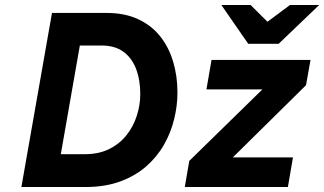

<svg xmlns="http://www.w3.org/2000/svg" viewBox="-20 -752 1304 772"><path d="M66 0 189 -700H408Q481.5 -700 535.2 -675Q589 -650 624 -606Q659 -562 676.2 -504Q693.5 -446 693.5 -380Q693.5 -327 680.2 -272.8Q667 -218.5 639 -169.5Q611 -120.5 567.2 -82.5Q523.5 -44.5 462.8 -22.2Q402 0 323 0ZM224.5 -132H321Q377.5 -132 419.5 -153Q461.5 -174 489 -209Q516.5 -244 530.2 -287Q544 -330 544 -373.5Q544 -431 527 -475.2Q510 -519.5 475.8 -544.2Q441.5 -569 388.5 -569H301ZM723 0 741 -105 1035 -392.5H810L830.5 -511H1228.5L1210.5 -409.5L916 -119H1158L1137.5 0ZM978 -576 870 -732H987.5L1055.5 -664.5L1146 -732H1263.5L1100.5 -576Z"/></svg>

Font: Overpass ExtraBold
Style: Italic
Weight: 800
Italic angle: -10°
Designer: Delve Withrington, Dave Bailey, Thomas Jockin
Foundry: Delve Fonts LLC
Version: Version 4.000